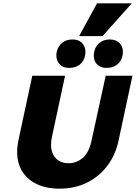

<svg xmlns="http://www.w3.org/2000/svg" viewBox="-20 -1111 812 1148"><path d="M336 17Q247 17 185 -18Q123 -53 97.5 -117.5Q72 -182 90 -271L173 -658H369L290 -290Q280 -241 290.5 -206Q301 -171 327 -153Q353 -135 389 -135Q438 -135 475 -167Q512 -199 527 -269L612 -658H772L689 -271Q671 -185 622.5 -120.5Q574 -56 501 -19.5Q428 17 336 17ZM395 -705Q363 -705 344.5 -719.5Q326 -734 320 -756.5Q314 -779 320 -805Q329 -837 353 -856Q377 -875 413 -875Q444 -875 462.5 -861Q481 -847 487.5 -824.5Q494 -802 488 -776Q480 -741 454.5 -723Q429 -705 395 -705ZM618 -705Q587 -705 568 -719.5Q549 -734 543.5 -756.5Q538 -779 544 -805Q552 -837 576.5 -856Q601 -875 636 -875Q667 -875 686 -861Q705 -847 711.5 -824.5Q718 -802 712 -776Q704 -741 678 -723Q652 -705 618 -705ZM453 -895 560 -1091H768L593 -895Z"/></svg>

Font: Ysabeau Infant Black
Style: Italic
Weight: 900
Italic angle: -12°
Designer: Christian Thalmann (Catharsis Fonts)
Version: Version 2.001;gftools[0.9.30]; featfreeze: ss01,ss02,lnum